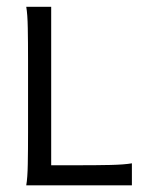

<svg xmlns="http://www.w3.org/2000/svg" viewBox="-20 -555 436 575"><path d="M58.6 0Q62.5 -22 63.2 -63.5Q64 -105 64 -159.2V-375Q64 -429.2 63.2 -470.9Q62.5 -512.7 58.6 -534.7H133.3V-60.1H215.3Q269.5 -60.1 311.3 -61Q353 -62 375 -65.9V0Z"/></svg>

Font: Harmattan
Style: Regular
Weight: 400
Designer: George W. Nuss III and SIL International
Foundry: SIL International
Version: Version 4.000